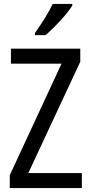

<svg xmlns="http://www.w3.org/2000/svg" viewBox="-20 -963 464 983"><path d="M399 0H30V-66L295 -637H36V-714H391V-647L125 -77H399ZM350 -934Q337 -913 313 -884.5Q289 -856 261.5 -828.5Q234 -801 213 -783H159V-794Q185 -831 209.5 -870Q234 -909 250 -943H350Z"/></svg>

Font: Noto Sans Ethiopic Cond
Style: Regular
Weight: 400
Width: 3
Designer: Monotype Design Team
Foundry: Monotype Imaging Inc.
Version: Version 2.102; ttfautohint (v1.8.4.7-5d5b)